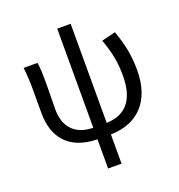

<svg xmlns="http://www.w3.org/2000/svg" viewBox="-156 -826 1080 1156"><g transform="rotate(-20 384.5 -248.0)"><path d="M339 200H425V13C601 9 706 -101 706 -297C706 -391 691 -465 658 -557L569 -535C604 -439 614 -375 614 -295C614 -138 546 -65 425 -61V-696H339V-61C218 -63 162 -135 162 -243C162 -278 164 -357 164 -416C164 -464 163 -505 157 -543H68C75 -486 76 -438 76 -394V-249C76 -96 157 10 339 13Z"/></g></svg>

Font: Noto Sans HK
Style: Regular
Weight: 400
Designer: Ryoko NISHIZUKA 西塚涼子 (kana, bopomofo & ideographs); Paul D. Hunt (Latin, Greek & Cyrillic); Sandoll Communications 산돌커뮤니
Foundry: Adobe
Version: Version 2.004;hotconv 1.0.118;makeotfexe 2.5.65603